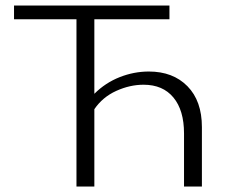

<svg xmlns="http://www.w3.org/2000/svg" viewBox="-20 -678 849 698"><path d="M714 -216V0H649V-193Q649 -277 610.5 -323.5Q572 -370 502 -370Q452 -370 402.5 -347.5Q353 -325 323 -281V0H258V-608H31V-658H596V-608H323V-337Q363 -377 415 -397.5Q467 -418 521 -418Q609 -418 661.5 -364.5Q714 -311 714 -216Z"/></svg>

Font: Ysabeau Semilight
Style: Regular
Weight: 300
Designer: Christian Thalmann (Catharsis Fonts)
Version: Version 0.003